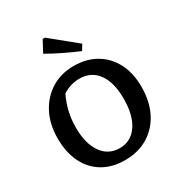

<svg xmlns="http://www.w3.org/2000/svg" viewBox="-209 -1051 1129 1205"><g transform="rotate(-30 355.5 -448.0)"><path d="M346 11Q255 11 187.5 -29Q120 -69 83.5 -143Q47 -217 47 -318Q47 -421 87.5 -498.5Q128 -576 198.5 -619.5Q269 -663 360 -663Q453 -663 521.5 -622.5Q590 -582 627.5 -509Q665 -436 665 -338Q665 -232 625.5 -154Q586 -76 514.5 -32.5Q443 11 346 11ZM356 -71Q436 -71 483.5 -139Q531 -207 531 -329Q531 -446 484 -511Q437 -576 351 -576Q321 -576 290 -567Q259 -558 230 -539Q180 -436 180 -321Q180 -204 227 -137.5Q274 -71 356 -71ZM454 -717Q398 -741 343 -767.5Q288 -794 234 -825L278 -907H294L478 -757Z"/></g></svg>

Font: Piazzolla SemiBold
Style: Regular
Weight: 600
Designer: Juan Pablo del Peral
Foundry: Huerta Tipografica
Version: Version 1.330